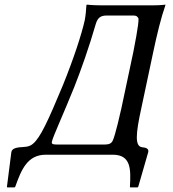

<svg xmlns="http://www.w3.org/2000/svg" viewBox="-20 -668 748 829"><path d="M178 0H467C547 0 545 65 541 138L542 141H574L577 138L620 -11C622 -21 619 -30 595 -32C561 -35 566 -90 590 -200L642 -445C658 -520 675 -591 694 -645V-648C694 -648 675 -645 641 -645H415C381 -645 355 -648 355 -648L353 -645C352 -625 350 -603 346 -581C332 -518 298 -415 252 -301C187 -145 154 -73 122 -47C105 -32 84 -34 64 -32C38 -29 31 -21 29 -11L10 138L11 141H43L46 138C72 65 98 0 178 0ZM434 -44H228C214 -44 201 -44 204 -56C208 -77 254 -176 301 -293C328 -361 365 -465 394 -566C402 -591 414 -601 441 -601H555C570 -601 573 -597 578 -588C580 -564 559 -462 556 -445L504 -200C500 -183 478 -83 466 -59C461 -50 452 -44 434 -44Z"/></svg>

Font: Libertinus Sans
Style: Italic
Weight: 400
Italic angle: -12°
Designer: Philipp H. Poll, Khaled Hosny
Foundry: Caleb Maclennan
Version: Version 7.050;RELEASE